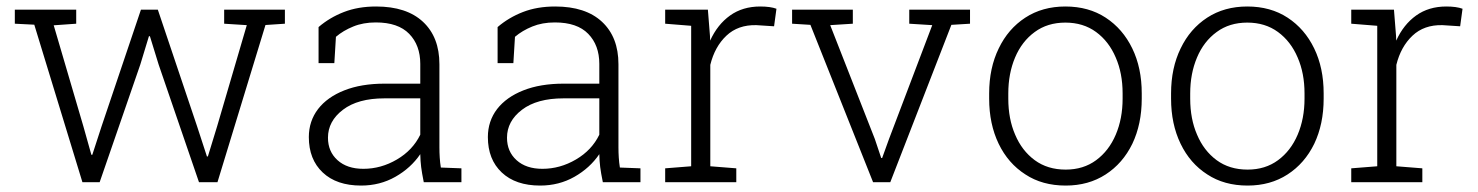

<svg xmlns="http://www.w3.org/2000/svg" viewBox="-20 -558 4527 588"><path d="M439 -447.3 436 -446.8 409.7 -360.4 285.2 0H232.4L85 -482.4L25.4 -485.4V-528.3H213.4V-485.4L144.5 -480.5L235.4 -170.9L259.8 -84H262.7L291 -170.9L411.6 -528.3H463.4L583.5 -171.4L613.8 -78.6L616.7 -79.1L645 -171.4L735.8 -481L666.5 -485.4V-528.3H852.5V-485.4L793 -481.4L646 0H589.4L465.8 -360.4Z M1085.9 10.3Q1010.7 10.3 968.3 -29.8Q925.8 -69.8 925.8 -138.2Q925.8 -187 954.1 -224.1Q982.4 -260.7 1034.4 -281.2Q1086.4 -301.8 1157.7 -301.8H1267.1V-362.3Q1267.1 -419.4 1233.2 -454.3Q1199.2 -489.3 1130.9 -489.3Q1092.3 -489.3 1061.8 -476.8Q1031.2 -464.4 1008.8 -445.3L1003.9 -364.7H955.6V-475.1Q989.7 -504.4 1033.2 -521.2Q1076.7 -538.1 1131.8 -538.1Q1225.1 -538.1 1275.4 -491.2Q1325.7 -444.3 1325.7 -361.3V-106.4Q1325.7 -90.8 1326.7 -75.4Q1327.6 -60.1 1330.1 -44.9L1393.1 -42.5V0H1277.8Q1272 -28.8 1269.8 -46.4Q1267.6 -64 1267.1 -85.9Q1238.3 -43.5 1190.9 -16.6Q1143.6 10.3 1085.9 10.3ZM1092.8 -41Q1147 -41 1195.6 -69.6Q1244.1 -98.1 1267.1 -145.5V-256.8H1157.2Q1076.2 -256.8 1030.3 -221.9Q984.4 -187 984.4 -136.2Q984.4 -93.8 1013.7 -67.4Q1043 -41 1092.8 -41Z M1634.3 10.3Q1559.1 10.3 1516.6 -29.8Q1474.1 -69.8 1474.1 -138.2Q1474.1 -187 1502.4 -224.1Q1530.8 -260.7 1582.8 -281.2Q1634.8 -301.8 1706.1 -301.8H1815.4V-362.3Q1815.4 -419.4 1781.5 -454.3Q1747.6 -489.3 1679.2 -489.3Q1640.6 -489.3 1610.1 -476.8Q1579.6 -464.4 1557.1 -445.3L1552.2 -364.7H1503.9V-475.1Q1538.1 -504.4 1581.5 -521.2Q1625 -538.1 1680.2 -538.1Q1773.4 -538.1 1823.7 -491.2Q1874 -444.3 1874 -361.3V-106.4Q1874 -90.8 1875 -75.4Q1876 -60.1 1878.4 -44.9L1941.4 -42.5V0H1826.2Q1820.3 -28.8 1818.1 -46.4Q1815.9 -64 1815.4 -85.9Q1786.6 -43.5 1739.3 -16.6Q1691.9 10.3 1634.3 10.3ZM1641.1 -41Q1695.3 -41 1743.9 -69.6Q1792.5 -98.1 1815.4 -145.5V-256.8H1705.6Q1624.5 -256.8 1578.6 -221.9Q1532.7 -187 1532.7 -136.2Q1532.7 -93.8 1562 -67.4Q1591.3 -41 1641.1 -41Z M2155.3 -48.8 2234.9 -42.5V0H2017.1V-42.5L2096.7 -48.8V-479L2017.1 -485.4V-528.3H2147.9L2154.3 -447.8L2154.8 -433.6Q2177.2 -482.9 2215.8 -510.5Q2254.4 -538.1 2308.1 -538.1Q2339.4 -538.1 2357.9 -531.2L2350.6 -477.5L2296.4 -481Q2240.2 -482.4 2204.6 -448.7Q2168.9 -415 2155.3 -359.4Z M2950.7 -528.3V-485.4L2893.6 -481.9L2706.5 0H2653.8L2461.9 -481.9L2405.8 -485.4V-528.3H2591.8V-485.4L2522.5 -481L2659.2 -132.3L2678.7 -74.2H2681.6L2702.6 -132.3L2835 -481L2764.6 -485.4V-528.3Z M3243.7 10.3Q3171.9 10.3 3120.1 -23.9Q3067.4 -57.6 3038.3 -117.9Q3009.3 -178.2 3009.3 -255.9V-272Q3009.3 -349.6 3038.6 -409.7Q3067.4 -469.7 3119.9 -503.9Q3172.4 -538.1 3242.7 -538.1Q3314 -538.1 3366.2 -503.9Q3418.5 -469.7 3447.5 -409.9Q3476.6 -350.1 3476.6 -272V-255.9Q3476.6 -178.2 3447.8 -117.7Q3418.5 -57.6 3366 -23.7Q3313.5 10.3 3243.7 10.3ZM3243.7 -38.6Q3297.9 -38.6 3336.9 -67.4Q3376 -96.2 3397 -145.5Q3418 -194.8 3418 -255.9V-272Q3418 -333.5 3397 -381.8Q3376 -431.2 3336.7 -460Q3297.4 -488.8 3242.7 -488.8Q3188 -488.8 3148.9 -460Q3109.4 -431.2 3088.6 -381.8Q3067.9 -332.5 3067.9 -272V-255.9Q3067.9 -193.8 3088.9 -145.5Q3109.4 -96.7 3148.7 -67.6Q3188 -38.6 3243.7 -38.6Z M3800.8 10.3Q3729 10.3 3677.2 -23.9Q3624.5 -57.6 3595.5 -117.9Q3566.4 -178.2 3566.4 -255.9V-272Q3566.4 -349.6 3595.7 -409.7Q3624.5 -469.7 3677 -503.9Q3729.5 -538.1 3799.8 -538.1Q3871.1 -538.1 3923.3 -503.9Q3975.6 -469.7 4004.6 -409.9Q4033.7 -350.1 4033.7 -272V-255.9Q4033.7 -178.2 4004.9 -117.7Q3975.6 -57.6 3923.1 -23.7Q3870.6 10.3 3800.8 10.3ZM3800.8 -38.6Q3855 -38.6 3894 -67.4Q3933.1 -96.2 3954.1 -145.5Q3975.1 -194.8 3975.1 -255.9V-272Q3975.1 -333.5 3954.1 -381.8Q3933.1 -431.2 3893.8 -460Q3854.5 -488.8 3799.8 -488.8Q3745.1 -488.8 3706.1 -460Q3666.5 -431.2 3645.8 -381.8Q3625 -332.5 3625 -272V-255.9Q3625 -193.8 3646 -145.5Q3666.5 -96.7 3705.8 -67.6Q3745.1 -38.6 3800.8 -38.6Z M4256.3 -48.8 4335.9 -42.5V0H4118.2V-42.5L4197.8 -48.8V-479L4118.2 -485.4V-528.3H4249L4255.4 -447.8L4255.9 -433.6Q4278.3 -482.9 4316.9 -510.5Q4355.5 -538.1 4409.2 -538.1Q4440.4 -538.1 4459 -531.2L4451.7 -477.5L4397.5 -481Q4341.3 -482.4 4305.7 -448.7Q4270 -415 4256.3 -359.4Z"/></svg>

Font: Suwannaphum Light
Style: Regular
Weight: 300
Designer: Danh Hong
Version: Version 8.002; ttfautohint (v1.8.3)